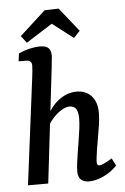

<svg xmlns="http://www.w3.org/2000/svg" viewBox="-57 -868 597 916"><g transform="rotate(-5 241.5 -410.0)"><path d="M332 7Q309 7 294.5 -5Q280 -17 280 -46Q280 -64 283 -86Q286 -108 290 -134Q294 -160 299 -189.5Q304 -219 307.5 -247.5Q311 -276 311 -297Q311 -325 302 -341Q293 -357 270 -357Q252 -357 230 -343.5Q208 -330 188 -307Q168 -284 155 -256L148 -282Q175 -355 218 -390Q261 -425 309 -425Q354 -425 380.5 -396Q407 -367 407 -316Q407 -289 402.5 -258.5Q398 -228 392.5 -198Q387 -168 383 -142Q380 -121 378 -106Q376 -91 376 -81Q376 -65 388 -65Q396 -65 411 -72Q426 -79 449 -93L467 -57Q437 -26 400 -9.5Q363 7 332 7ZM40 0 105 -511Q107 -525 108.5 -542.5Q110 -560 110 -568Q110 -581 103 -587Q96 -593 83 -593H47L52 -631Q83 -644 108.5 -649.5Q134 -655 154 -655Q183 -655 195 -643Q207 -631 207 -606Q207 -598 205 -584Q203 -570 202 -553L137 0ZM68 -712 192 -825 259 -827 350 -713 320 -681 220 -758 94 -678Z"/></g></svg>

Font: Yrsa Medium
Style: Italic
Weight: 500
Italic angle: -7.10001°
Designer: Anna Giedrys (Yrsa+Rasa design), David Brezina (Yrsa art-direction, Rasa art-direction, design)
Foundry: Rosetta Type Foundry
Version: Version 2.004